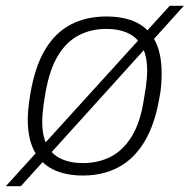

<svg xmlns="http://www.w3.org/2000/svg" viewBox="-60 -595 656 664"><path d="M227 12Q166 12 123.5 -9Q81 -30 58.5 -73Q36 -116 36 -182Q36 -202 38.5 -224Q41 -246 45 -271Q61 -365 96 -423.5Q131 -482 184.5 -510Q238 -538 308 -538Q370 -538 412.5 -517Q455 -496 477 -452.5Q499 -409 499 -342Q499 -323 497.5 -301Q496 -279 491 -255Q475 -163 439 -104Q403 -45 349.5 -16.5Q296 12 227 12ZM227 -31Q280 -31 323 -53Q366 -75 395.5 -123Q425 -171 437 -248Q442 -276 444.5 -294.5Q447 -313 448 -326Q449 -339 449 -350Q449 -401 432 -433Q415 -465 383.5 -480Q352 -495 308 -495Q255 -495 212.5 -473Q170 -451 141 -403.5Q112 -356 98 -278Q93 -250 90.5 -231Q88 -212 87 -199.5Q86 -187 86 -176Q86 -124 102.5 -92.5Q119 -61 151 -46Q183 -31 227 -31ZM-40 49 527 -575H576L12 49Z"/></svg>

Font: Archivo SemiBold Thin
Style: Italic
Weight: 250
Italic angle: -10°
Version: Version 2.001